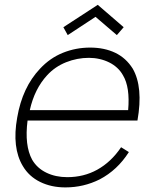

<svg xmlns="http://www.w3.org/2000/svg" viewBox="-20 -780 637 815"><path d="M267.5 -631 249 -664.5 395 -759.5 505 -664.5 476 -631 385.5 -708.5ZM494 -155 527 -134.5Q478.5 -58 403 -18.5Q335 15.5 257.5 15.5Q197.5 15.5 150.2 -7.8Q103 -31 77 -75Q30 -153 53 -281Q75 -409.5 150 -488.5Q192.5 -534 247.2 -556Q302 -578 362.5 -578Q423 -578 469 -556Q515 -534 543.5 -488.5Q588.5 -410 563.5 -268.5H97Q83.5 -162.5 116.5 -102Q137.5 -66 176.8 -47Q216 -28 265.5 -28Q335.5 -28 392.5 -59.5Q452 -92.5 494 -155ZM106.5 -312.5H524Q532.5 -410 502 -460.5Q492 -478.5 477 -492.2Q462 -506 443.2 -515.2Q424.5 -524.5 402.5 -529.5Q380.5 -534.5 357.5 -534.5Q307.5 -534.5 260.5 -515.8Q213.5 -497 180 -460.5Q126.5 -402.5 106.5 -312.5Z"/></svg>

Font: Russisch Sans ExtraLight
Style: Italic
Weight: 200
Width: 4
Italic angle: -10°
Designer: Michael Sharanda (font) & Cristiano Sobral (main changes)
Foundry: Michael Sharanda
Version: Version 2.00;September 8, 2020;FontCreator 13.0.0.2681 64-bi